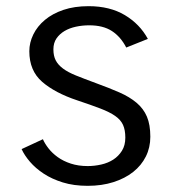

<svg xmlns="http://www.w3.org/2000/svg" viewBox="-20 -587 567 622"><path d="M119 -136Q125 -122 137 -106.5Q149 -91 167 -78Q185 -65 209.5 -57Q234 -49 264 -49Q286 -49 308 -54Q330 -59 347 -70Q364 -81 375 -98.5Q386 -116 386 -141Q386 -166 378.5 -182.5Q371 -199 353 -211.5Q335 -224 305 -235.5Q275 -247 230 -262Q158 -286 116.5 -322Q75 -358 75 -421Q75 -449 88 -475.5Q101 -502 125.5 -522.5Q150 -543 185.5 -555Q221 -567 267 -567Q336 -567 384.5 -538Q433 -509 459 -461L389 -433Q371 -468 342.5 -486.5Q314 -505 269 -505Q247 -505 226 -500.5Q205 -496 189 -486.5Q173 -477 163 -462.5Q153 -448 153 -427Q153 -406 160.5 -391.5Q168 -377 184 -365Q200 -353 226 -342.5Q252 -332 290 -318Q334 -302 367 -287.5Q400 -273 422.5 -254Q445 -235 456 -209Q467 -183 467 -144Q467 -109 452.5 -80Q438 -51 411.5 -30Q385 -9 347.5 3Q310 15 264 15Q219 15 183.5 4Q148 -7 121.5 -24.5Q95 -42 77 -63Q59 -84 50 -104Z"/></svg>

Font: Carrois Gothic SC
Style: Regular
Weight: 400
Designer: Ralph du Carrois
Foundry: Ralph du Carrois
Version: Version 1.001